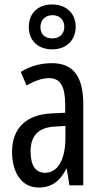

<svg xmlns="http://www.w3.org/2000/svg" viewBox="-20 -830 456 860"><path d="M214 -609C278 -609 319 -650 319 -711C319 -771 275 -810 214 -810C149 -810 109 -770 109 -709C109 -649 149 -609 214 -609ZM215 -658C179 -658 161 -678 161 -709C161 -740 183 -762 215 -762C249 -762 268 -740 268 -709C268 -678 246 -658 215 -658ZM213 -547C162 -547 115 -534 73 -508L99 -447C137 -469 170 -480 200 -480C251 -480 272 -442 272 -360V-325L211 -322C98 -317 34 -256 34 -150C34 -65 71 10 154 10C210 10 249 -18 277 -74H279L291 0H353V-362C353 -480 314 -547 213 -547ZM225 -263 273 -266V-212C273 -114 238 -56 182 -56C141 -56 117 -86 117 -152C117 -222 152 -259 225 -263Z"/></svg>

Font: Noto Sans Thai Looped ExtraCondensed
Style: Regular
Weight: 400
Width: 2
Designer: Sasikarn Vongin, Ben Mitchell
Foundry: The Fontpad Ltd
Version: Version 1.001